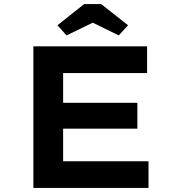

<svg xmlns="http://www.w3.org/2000/svg" viewBox="-20 -929 873 949"><path d="M145 0V-700H707V-568H292V-132H714V0ZM221 -293V-421H659V-293ZM309 -754 264 -804 396 -909H480L613 -804L567 -754L424 -824H453Z"/></svg>

Font: Lexend Mega SemiBold
Style: Regular
Weight: 600
Designer: Bonnie Shaver-Troup, Thomas Jockin
Foundry: Lexend
Version: Version 1.007